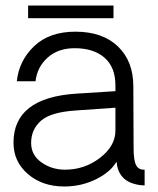

<svg xmlns="http://www.w3.org/2000/svg" viewBox="-20 -673 573 697"><path d="M392 -607H82V-653H392ZM213 4Q134 4 81.5 -41Q29 -86 29 -155Q29 -318 256 -333L399 -342V-363Q399 -429 359.5 -463.5Q320 -498 251 -498Q191 -498 153 -464Q115 -430 109 -378H41Q49 -453 104 -505.5Q159 -558 254 -558Q352 -558 408 -504.5Q464 -451 464 -360L465 -135Q465 -91 474 -73.5Q483 -56 505 -57V0Q490 0 477 -3Q409 -17 403 -86Q381 -48 328 -22Q275 4 213 4ZM216 -57Q287 -57 343 -100Q399 -143 399 -199V-282L256 -272Q164 -266 128.5 -234.5Q93 -203 93 -154Q93 -110 130.5 -83.5Q168 -57 216 -57Z"/></svg>

Font: Oakes Grotesk Light
Style: Regular
Weight: 300
Designer: Samuel Oakes
Foundry: Samuel Oakes
Version: Version 1.000;PS 001.000;hotconv 1.0.88;makeotf.lib2.5.64775